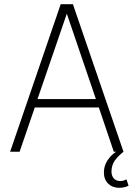

<svg xmlns="http://www.w3.org/2000/svg" viewBox="-20 -720 633 911"><path d="M28 0 268 -700H326L566 0Q537 23 523 44.5Q509 66 509 94Q509 114 520 126.5Q531 139 551 139Q565 139 580 131L590 161Q572 171 545 171Q513 171 493 151Q473 131 473 98Q473 68 489 42.5Q505 17 531 0H520L449 -210H145L73 0ZM158 -250H435L297 -655Z"/></svg>

Font: Haskoy ExtraLight
Style: Regular
Weight: 200
Designer: Ertekin Erdin
Foundry: Ertekin Erdin
Version: Version 2.000; ttfautohint (v1.8.4.7-5d5b)